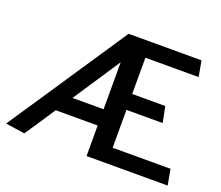

<svg xmlns="http://www.w3.org/2000/svg" viewBox="-114 -845 1162 1010"><g transform="rotate(20 467.5 -340.0)"><path d="M457 0V-171H222Q194 -128 165.5 -85Q137 -42 108 0Q82 -4 55 -8Q28 -12 1 -16L445 -680H853L869 -592H571V-389H756L774 -300H571V-88H895Q899 -66 903 -44Q907 -22 911 0ZM283 -262H457V-525Z"/></g></svg>

Font: Palanquin SemiBold
Style: Regular
Weight: 600
Designer: Pria Ravichandran
Version: Version 1.0.4